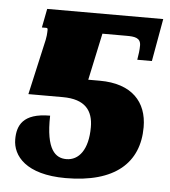

<svg xmlns="http://www.w3.org/2000/svg" viewBox="-45 -577 555 628"><g transform="rotate(5 233.0 -263.0)"><path d="M193 10C355 10 433 -61 433 -178C433 -261 382 -317 277 -317H239L272 -471H351C377 -471 398 -469 398 -443C398 -428 396 -414 393 -396H441L466 -536H85L73 -474H87C94 -474 92 -468 92 -460C92 -454 91 -446 89 -435L48 -253H161C235 -253 261 -217 261 -163C261 -89 231 -52 190 -52C155 -52 122 -76 125 -189C35 -189 18 -147 18 -102C18 -48 63 10 193 10Z"/></g></svg>

Font: Noto Serif Condensed Black
Style: Italic
Weight: 900
Width: 3
Italic angle: -12°
Designer: Monotype Design Team
Foundry: Monotype Imaging Inc.
Version: Version 2.013